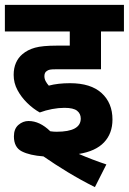

<svg xmlns="http://www.w3.org/2000/svg" viewBox="-20 -642 528 787"><path d="M244 -200Q220 -200 193.5 -195Q167 -190 143 -181Q116 -196 91.5 -220Q67 -244 51.5 -273Q36 -302 36 -335Q36 -363 45.5 -384.5Q55 -406 72 -420Q93 -438 123.5 -446.5Q154 -455 213 -455H266V-513H0V-622H488V-513H394V-358H208Q192 -358 184.5 -356.5Q177 -355 172 -351Q162 -345 162 -330Q162 -319 167 -309.5Q172 -300 180 -291Q217 -301 267 -301Q352 -301 396.5 -260.5Q441 -220 441 -152Q441 -95 406.5 -58.5Q372 -22 303 -11Q359 13 416 32L369 125Q311 96 257.5 63.5Q204 31 158 -1Q102 -5 69.5 -21.5Q37 -38 37 -83Q37 -114 55.5 -130Q74 -146 97 -146Q143 -146 186 -104Q199 -102 212 -102Q311 -102 311 -156Q311 -176 296 -188Q281 -200 244 -200Z"/></svg>

Font: Noto Sans Devanagari UI SemiCondensed
Style: Bold
Weight: 700
Width: 4
Designer: Jelle Bosma - Monotype Design Team
Foundry: Monotype Imaging Inc.
Version: Version 2.004; ttfautohint (v1.8.4.7-5d5b)